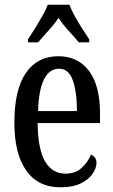

<svg xmlns="http://www.w3.org/2000/svg" viewBox="-20 -786 481 816"><path d="M237 10Q141 10 91 -62Q41 -134 41 -264Q41 -405 90 -476Q139 -547 228 -547Q311 -547 358 -485Q405 -423 405 -305V-263H140Q141 -152 171.5 -100Q202 -48 258 -48Q300 -48 326.5 -72Q353 -96 367 -129Q376 -125 383 -116.5Q390 -108 390 -94Q390 -72 374 -48Q358 -24 324 -7Q290 10 237 10ZM307 -314Q307 -395 289.5 -444.5Q272 -494 231 -494Q189 -494 166.5 -447.5Q144 -401 142 -314ZM99 -619Q112 -638 128 -664Q144 -690 159.5 -717Q175 -744 183 -766H275Q283 -744 298 -717Q313 -690 329.5 -664Q346 -638 359 -619V-606H315Q295 -630 271 -656Q247 -682 229 -710Q210 -682 186 -656Q162 -630 142 -606H99Z"/></svg>

Font: Noto Serif Thai ExtraCondensed Medium
Style: Regular
Weight: 500
Width: 2
Designer: Monotype Design Team
Foundry: Monotype Imaging Inc.
Version: Version 2.002; ttfautohint (v1.8.4.7-5d5b)